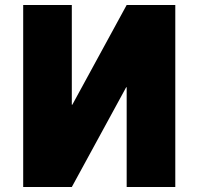

<svg xmlns="http://www.w3.org/2000/svg" viewBox="-20 -750 796 770"><path d="M270 -330 488 -730H683V0H488V-400H486L268 0H73V-730H268V-330Z"/></svg>

Font: Mplus 1p Black
Style: Regular
Weight: 900
Version: Version 1.061